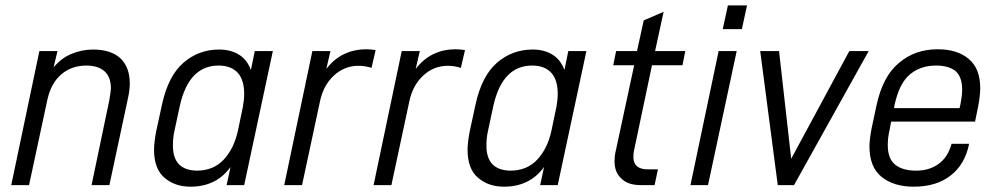

<svg xmlns="http://www.w3.org/2000/svg" viewBox="-20 -700 3769 726"><path d="M128.9 -506.8H197.3L182.6 -445.3Q211.9 -480.5 250 -496.1Q289.1 -512.7 332 -512.7Q399.4 -512.7 435.5 -479.5Q470.7 -445.3 470.7 -384.8Q470.7 -359.4 464.8 -333L393.6 0H326.2L393.6 -322.3Q398.4 -351.6 399.4 -365.2Q399.4 -409.2 375 -430.7Q350.6 -452.1 306.6 -452.1Q251 -452.1 211.9 -418.9Q172.9 -385.7 159.2 -323.2L89.8 0H22.5Z M562.5 -133.8Q562.5 -160.2 570.3 -202.1L592.8 -305.7Q616.2 -413.1 673.8 -462.9Q731.4 -512.7 808.6 -512.7Q852.5 -512.7 883.8 -493.2Q914.1 -474.6 928.7 -435.5L943.4 -506.8H1011.7L903.3 0H836.9L851.6 -68.4Q797.9 5.9 700.2 5.9Q640.6 5.9 601.6 -28.3Q562.5 -61.5 562.5 -133.8ZM879.9 -207 898.4 -295.9Q903.3 -322.3 903.3 -345.7Q903.3 -396.5 879.9 -423.8Q854.5 -452.1 806.6 -452.1Q694.3 -452.1 660.2 -300.8L639.6 -205.1Q633.8 -179.7 633.8 -149.4Q633.8 -56.6 723.6 -54.7Q787.1 -54.7 826.2 -96.7Q865.2 -138.7 879.9 -207Z M1161.1 -506.8H1229.5L1213.9 -439.5Q1243.2 -477.5 1282.2 -496.1Q1320.3 -513.7 1363.3 -513.7Q1381.8 -513.7 1400.4 -510.7L1384.8 -443.4Q1361.3 -451.2 1335 -451.2Q1282.2 -451.2 1242.2 -414.1Q1202.1 -377 1189.5 -314.5L1122.1 0H1054.7Z M1499 -506.8H1567.4L1551.8 -439.5Q1581.1 -477.5 1620.1 -496.1Q1658.2 -513.7 1701.2 -513.7Q1719.7 -513.7 1738.3 -510.7L1722.7 -443.4Q1699.2 -451.2 1672.9 -451.2Q1620.1 -451.2 1580.1 -414.1Q1540 -377 1527.3 -314.5L1460 0H1392.6Z M1748 -133.8Q1748 -160.2 1755.9 -202.1L1778.3 -305.7Q1801.8 -413.1 1859.4 -462.9Q1917 -512.7 1994.1 -512.7Q2038.1 -512.7 2069.3 -493.2Q2099.6 -474.6 2114.3 -435.5L2128.9 -506.8H2197.3L2088.9 0H2022.5L2037.1 -68.4Q1983.4 5.9 1885.7 5.9Q1826.2 5.9 1787.1 -28.3Q1748 -61.5 1748 -133.8ZM2065.4 -207 2084 -295.9Q2088.9 -322.3 2088.9 -345.7Q2088.9 -396.5 2065.4 -423.8Q2040 -452.1 1992.2 -452.1Q1879.9 -452.1 1845.7 -300.8L1825.2 -205.1Q1819.3 -179.7 1819.3 -149.4Q1819.3 -56.6 1909.2 -54.7Q1972.7 -54.7 2011.7 -96.7Q2050.8 -138.7 2065.4 -207Z M2377 -128.9Q2375 -119.1 2375 -106.4Q2375 -60.5 2427.7 -59.6H2467.8L2455.1 0H2403.3Q2354.5 0 2330.1 -24.4Q2303.7 -47.9 2303.7 -89.8Q2303.7 -110.4 2307.6 -126L2377.9 -453.1H2298.8L2309.6 -506.8H2388.7L2414.1 -623L2489.3 -655.3L2457 -506.8H2571.3L2560.5 -453.1H2445.3Z M2697.3 -506.8H2765.6L2657.2 0H2590.8ZM2732.4 -679.7H2804.7L2785.2 -589.8H2712.9Z M2854.5 -506.8H2925.8L2971.7 -99.6L3191.4 -506.8H3264.6L2982.4 0H2920.9Z M3686.5 -366.2Q3686.5 -339.8 3678.7 -297.9L3667 -240.2H3349.6L3343.8 -209Q3336.9 -180.7 3336.9 -151.4Q3336.9 -99.6 3365.2 -77.1Q3393.6 -54.7 3443.4 -54.7Q3495.1 -54.7 3530.3 -81.1Q3564.5 -106.4 3578.1 -156.2H3644.5Q3628.9 -78.1 3574.2 -36.1Q3520.5 5.9 3434.6 5.9Q3359.4 5.9 3313.5 -31.2Q3267.6 -68.4 3267.6 -146.5Q3267.6 -170.9 3275.4 -212.9L3293.9 -299.8Q3317.4 -411.1 3378.9 -461.9Q3439.5 -513.7 3525.4 -513.7Q3599.6 -513.7 3642.6 -477.5Q3686.5 -441.4 3686.5 -366.2ZM3618.2 -361.3Q3618.2 -409.2 3592.8 -431.6Q3566.4 -452.1 3519.5 -452.1Q3460.9 -452.1 3420.9 -418.9Q3379.9 -384.8 3362.3 -301.8L3360.4 -291H3608.4L3612.3 -308.6Q3618.2 -339.8 3618.2 -361.3Z"/></svg>

Font: Dinish
Style: Italic
Weight: 400
Italic angle: -12°
Designer: Bert Driehuis
Foundry: Playbeing
Version: Version 3.002; git-62d0f29-release